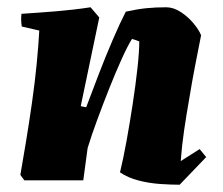

<svg xmlns="http://www.w3.org/2000/svg" viewBox="-20 -496 614 528"><path d="M474 12Q451 12 421 10Q391 8 361.5 0.5Q332 -7 310 -22Q319 -59 328 -108.5Q337 -158 345 -210.5Q353 -263 358 -308.5Q363 -354 363 -382Q354 -386 343 -389Q331 -370 314.5 -333.5Q298 -297 280.5 -253Q263 -209 247 -165.5Q231 -122 221 -89L209 0H47L36 -15Q43 -55 51.5 -106.5Q60 -158 68 -214Q76 -270 81 -321.5Q86 -373 88 -412L40 -423Q37 -440 39 -458Q86 -461 134.5 -465Q183 -469 229 -476L253 -448L202 -204L217 -201Q232 -241 251 -290.5Q270 -340 290 -386.5Q310 -433 326 -464Q358 -471 383 -473.5Q408 -476 437 -476Q457 -476 477 -463Q497 -450 512 -432Q527 -414 533 -399Q525 -359 516.5 -315Q508 -271 501 -228Q493 -183 486.5 -139Q480 -95 477 -53L529 -86L547 -64Z"/></svg>

Font: Labrada ExtraBold
Style: Italic
Weight: 800
Italic angle: -7°
Designer: Mercedes Jáuregui
Foundry: Omnibus-Type Team
Version: Version 1.000; ttfautohint (v1.8.4.7-5d5b)